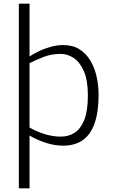

<svg xmlns="http://www.w3.org/2000/svg" viewBox="-20 -783 616 1040"><path d="M82 237V-763H140V-477Q157 -489 187.5 -504Q218 -519 253.5 -529Q289 -539 322 -539Q374 -539 410.5 -516Q447 -493 470 -454Q493 -415 503.5 -367Q514 -319 514 -268Q514 -177 492.5 -115.5Q471 -54 428.5 -24Q386 6 322 6Q276 6 228 -9.5Q180 -25 140 -49V237ZM309 -43Q352 -43 384.5 -64Q417 -85 436.5 -133.5Q456 -182 456 -266Q456 -347 435 -396Q414 -445 380.5 -468Q347 -491 309 -491Q258 -491 216 -474.5Q174 -458 140 -441V-92Q179 -70 222.5 -56.5Q266 -43 309 -43Z"/></svg>

Font: Exo Thin Light
Style: Regular
Weight: 300
Version: Version 2.000